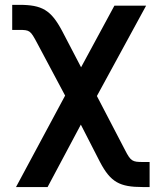

<svg xmlns="http://www.w3.org/2000/svg" viewBox="-20 -569 650 794"><path d="M46.2 204.5H176.8L314.3 -53.6L393.5 100.9C437.5 184.7 475.1 204.5 570.3 204.5H598.7V100.9H570.3C528.1 100.9 520.6 97.7 497.2 51.8L380.7 -171.9L584.2 -545.5H453.1L315.3 -290.8L236.5 -441.8C190.7 -527.3 154.5 -549 59.3 -549H30.5V-445.3H59.3C103 -445.3 105.8 -442.8 132.8 -392.4L249.3 -173.7Z"/></svg>

Font: Margiela Sans Semi Bold
Style: Regular
Weight: 600
Designer: Stefan Endress, Andreas Faust
Version: Version 1.100;FEAKit 1.0